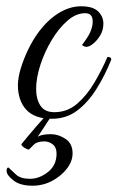

<svg xmlns="http://www.w3.org/2000/svg" viewBox="-20 -374 374 611"><path d="M145 4Q90 4 63.5 -25Q37 -54 37 -103Q37 -126 46 -156Q55 -186 70 -217Q85 -248 103 -272Q132 -311 167 -332.5Q202 -354 238 -354Q276 -354 292.5 -337.5Q309 -321 309 -299Q309 -278 299 -261.5Q289 -245 276.5 -235Q264 -225 255 -225Q247 -225 241 -231Q249 -241 258 -255Q267 -269 271 -282Q275 -294 275 -306Q275 -332 251 -332Q222 -332 194.5 -308Q167 -284 144.5 -246.5Q122 -209 108.5 -167.5Q95 -126 95 -91Q95 -59 108.5 -38Q122 -17 153 -17Q194 -17 225 -43.5Q256 -70 280 -110.5Q304 -151 322 -193Q326 -193 330 -191.5Q334 -190 334 -184Q314 -134 287 -91Q260 -48 225.5 -22Q191 4 145 4ZM83 217Q44 217 22.5 200Q1 183 1 170Q1 159 7 159Q17 169 31.5 182Q46 195 76 195Q105 195 132.5 173.5Q160 152 160 115Q160 95 148 85.5Q136 76 121 76Q98 76 87.5 86.5Q77 97 72 102Q67 102 57.5 96Q48 90 48 85Q56 75 68.5 60Q81 45 94.5 29.5Q108 14 117.5 3.5Q127 -7 129 -7Q132 -7 136.5 -4.5Q141 -2 141 0Q139 2 131.5 13.5Q124 25 115.5 38Q107 51 100 61Q113 53 142 53Q166 53 188.5 68Q211 83 211 114Q211 139 193 162.5Q175 186 146 201.5Q117 217 83 217Z"/></svg>

Font: Great Vibes
Style: Regular
Weight: 400
Designer: Robert E. Leuschke, Viktoriya Grabowska, Viviana Monsalve, Eben Sorkin
Foundry: Robert E. Leuschke
Version: Version 1.103; ttfautohint (v1.8.4.7-5d5b)